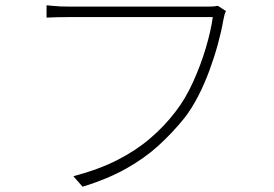

<svg xmlns="http://www.w3.org/2000/svg" viewBox="-20 -706 1040 730"><path d="M839 -664Q835 -656 833.5 -649.5Q832 -643 829 -629Q822 -588 808.5 -538.5Q795 -489 776 -437.5Q757 -386 733 -339.5Q709 -293 681 -257Q635 -200 581.5 -151.5Q528 -103 458 -64Q388 -25 294 4L259 -36Q354 -61 425 -97Q496 -133 550.5 -179.5Q605 -226 647 -281Q685 -330 714 -394Q743 -458 762.5 -523.5Q782 -589 789 -641Q775 -641 732.5 -641Q690 -641 632 -641Q574 -641 510.5 -641Q447 -641 389.5 -641Q332 -641 292 -641Q252 -641 241 -641Q215 -641 195.5 -640.5Q176 -640 157 -639V-686Q170 -685 183 -683.5Q196 -682 211 -681.5Q226 -681 242 -681Q251 -681 282 -681Q313 -681 359 -681Q405 -681 457.5 -681Q510 -681 562.5 -681Q615 -681 660 -681Q705 -681 735.5 -681Q766 -681 774 -681Q783 -681 791 -681.5Q799 -682 808 -684Z"/></svg>

Font: Noto Sans JP ExtraLight
Style: Regular
Weight: 250
Designer: Ryoko NISHIZUKA  (kana, bopomofo & ideographs); Paul D. Hunt (Latin, Greek & Cyrillic); Sandoll Communications , Soo-you
Foundry: Adobe
Version: Version 2.004-H2;hotconv 1.0.118;makeotfexe 2.5.65603